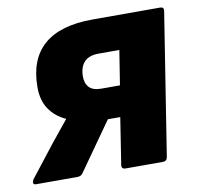

<svg xmlns="http://www.w3.org/2000/svg" viewBox="-77 -561 643 626"><g transform="rotate(-10 244.0 -248.5)"><path d="M-6 0Q-14 0 -15 -5Q-16 -10 -12 -17L70 -122Q84 -139 98 -156.5Q112 -174 126 -191L127 -193Q92 -209 72.5 -238Q53 -267 53 -310Q53 -403 107 -450Q161 -497 268 -497H492Q505 -497 503 -484L429 -14Q427 0 414 0H290Q276 0 278 -14L302 -168H261L148 -8Q142 0 131 0ZM257 -270H319L337 -384H269Q236 -384 220.5 -367Q205 -350 205 -319Q205 -296 217.5 -283Q230 -270 257 -270Z"/></g></svg>

Font: Sofia Sans Semi Condensed Black
Style: Italic
Weight: 900
Italic angle: -9°
Version: Version 4.100